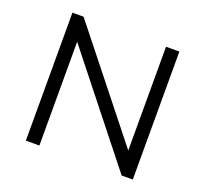

<svg xmlns="http://www.w3.org/2000/svg" viewBox="-121 -844 1055 987"><g transform="rotate(20 406.5 -350.0)"><path d="M114 0V-700H175L658 -92H626V-700H699V0H638L156 -608H188V0Z"/></g></svg>

Font: MOST Montserrat
Style: Regular
Weight: 400
Designer: Julieta Ulanovsky
Foundry: Julieta Ulanovsky
Version: Version 8.000;March 11, 2024;FontCreator 15.0.0.2926 64-bit